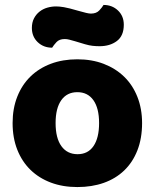

<svg xmlns="http://www.w3.org/2000/svg" viewBox="-20 -741 626 777"><path d="M555 -243Q555 -181 536 -132.5Q517 -84 482.5 -51Q448 -18 400 -1Q352 16 293 16Q234 16 186 -2Q138 -20 103.5 -53.5Q69 -87 50 -135Q31 -183 31 -243Q31 -302 50 -350Q69 -398 103.5 -431.5Q138 -465 186 -483Q234 -501 293 -501Q352 -501 400 -482.5Q448 -464 482.5 -430.5Q517 -397 536 -349Q555 -301 555 -243ZM205 -243Q205 -182 228.5 -149.5Q252 -117 294 -117Q336 -117 358.5 -150Q381 -183 381 -243Q381 -303 358 -335.5Q335 -368 293 -368Q251 -368 228 -335.5Q205 -303 205 -243ZM298 -697Q316 -692 328 -689Q340 -686 348 -686Q370 -686 382 -699Q394 -712 399 -721Q434 -721 457.5 -698.5Q481 -676 481 -641Q481 -596 453 -575Q425 -554 383 -554Q369 -554 355 -555.5Q341 -557 324 -562L284 -574Q270 -578 260.5 -580.5Q251 -583 242 -583Q220 -583 208.5 -570.5Q197 -558 191 -548Q156 -548 132.5 -570.5Q109 -593 109 -628Q109 -650 117.5 -666.5Q126 -683 140 -694Q154 -705 171.5 -710Q189 -715 207 -715Q220 -715 238.5 -712Q257 -709 298 -697Z"/></svg>

Font: Baloo Paaji
Style: Regular
Weight: 400
Designer: Shuchita Grover and Ek Type
Foundry: Ek Type
Version: Version 1.007;PS 1.000;hotconv 1.0.88;makeotf.lib2.5.647800